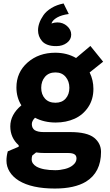

<svg xmlns="http://www.w3.org/2000/svg" viewBox="-20 -862 639 1119"><path d="M308.6 -593.3Q279.8 -592.8 258.3 -600.6Q236.8 -608.4 224.9 -622.6Q212.9 -636.7 207.3 -652.3Q201.7 -668 201.7 -685.5Q201.7 -706.1 209.5 -728.3Q217.3 -750.5 233.4 -773.7Q249.5 -796.9 280 -815.4Q310.5 -834 350.6 -841.8L380.9 -780.3Q338.9 -774.9 312.5 -759.8Q286.1 -744.6 279.8 -725.1Q297.4 -731.4 314 -731.4Q347.2 -731.4 371.1 -710Q395 -688.5 395 -660.2Q395 -631.3 369.9 -612.3Q344.7 -593.3 308.6 -593.3ZM528.8 -59.1Q568.8 -26.4 568.8 23.4Q568.8 142.6 481 196.8Q414.6 236.8 299.8 236.8Q165 236.8 89.8 190.9Q55.2 169.4 36.4 139.2Q17.6 108.9 17.6 74.2Q17.6 47.9 25.4 20L88.9 -6.8V-15.6Q40 -59.1 40 -125.5Q40 -193.8 104.5 -248Q75.7 -294.4 75.7 -352.1Q75.7 -440.4 140.6 -497.6Q205.6 -554.7 302.2 -554.7Q370.1 -554.7 423.3 -523.9L506.8 -594.2L581.1 -502.4L502.4 -439.9Q524.4 -395 524.4 -344.2Q524.4 -282.7 493.9 -237.3Q463.4 -191.9 414.3 -169.9Q365.2 -147.9 304.7 -147.9Q236.8 -147.9 184.1 -175.8Q165.5 -157.2 165.5 -138.7Q165.5 -115.7 182.1 -103.5Q200.7 -92.3 233.4 -92.3H388.7Q487.3 -92.3 528.8 -59.1ZM303.2 -439.9Q264.2 -439.9 242.2 -414.3Q220.2 -388.7 220.2 -350.1Q220.2 -312 241.9 -287.6Q263.7 -263.2 303.2 -263.2Q341.3 -263.2 362.8 -287.6Q384.3 -312 384.3 -350.1Q384.3 -388.2 362.5 -414.1Q340.8 -439.9 303.2 -439.9ZM404.3 101.1Q425.8 84 425.8 62Q425.8 46.4 416.5 39.1Q404.8 29.8 377.9 29.8H242.2Q212.9 29.8 190.4 26.4L168 44.4Q164.6 55.2 164.6 66.9Q164.6 92.3 192.4 108.9Q230 129.9 302.2 129.9Q329.6 129.9 358.2 122.8Q386.7 115.7 404.3 101.1Z"/></svg>

Font: Acari Sans Neue Black
Style: Regular
Weight: 900
Designer: Alfredo Marco Pradil
Foundry: Alfredo Marco Pradil
Version: Version 1.045;June 16, 2019;FontCreator 11.5.0.2425 64-bit; 